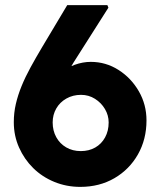

<svg xmlns="http://www.w3.org/2000/svg" viewBox="-20 -731 619 751"><path d="M34 -253Q34 -290 42 -324.5Q50 -359 64.5 -394.5Q79 -430 99.5 -467.5Q120 -505 145 -547L243 -711H400L404 -701L268 -487Q242 -445 223 -408.5Q204 -372 189 -336Q174 -300 159 -260L127 -329Q137 -364 159 -393.5Q181 -423 210.5 -444.5Q240 -466 272 -477.5Q304 -489 335 -489Q394 -489 443.5 -457.5Q493 -426 523 -374Q553 -322 553 -260Q553 -186 519.5 -127Q486 -68 427.5 -34Q369 0 294 0Q240 0 192.5 -19.5Q145 -39 110 -73.5Q75 -108 54.5 -154Q34 -200 34 -253ZM405 -252Q405 -280 390.5 -304.5Q376 -329 351.5 -344.5Q327 -360 297 -360Q265 -360 239.5 -345.5Q214 -331 200 -306.5Q186 -282 186 -252Q186 -220 200 -194.5Q214 -169 239 -154.5Q264 -140 296 -140Q328 -140 352.5 -154Q377 -168 391 -193.5Q405 -219 405 -252Z"/></svg>

Font: Mach
Style: Bold
Weight: 700
Version: Version 1.002